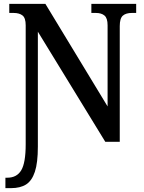

<svg xmlns="http://www.w3.org/2000/svg" viewBox="-20 -734 744 994"><path d="M8 186H18Q67 186 90 147.5Q113 109 113 13V-603Q113 -641 96.5 -654Q80 -667 50 -667H28V-714H215L537 -183V-603Q537 -640 521 -653.5Q505 -667 476 -667H453V-714H685V-667H663Q632 -667 616 -653Q600 -639 600 -599V0H525L176 -570V25Q176 109 160.5 155.5Q145 202 115 221Q85 240 37 240H8Z"/></svg>

Font: Noto Serif NarrowSemiBold
Style: Regular
Weight: 600
Width: 4
Designer: Monotype Design Team
Foundry: Monotype Imaging Inc.
Version: Version 1.001